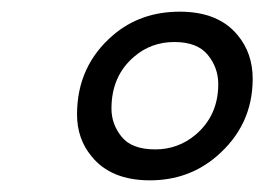

<svg xmlns="http://www.w3.org/2000/svg" viewBox="-20 -768 453 329"><path d="M237 -459Q170 -459 137 -500Q112 -530 112 -572Q112 -655 174 -708Q221 -748 288 -748Q354 -748 387 -708Q413 -677 413 -633Q413 -553 351 -500Q303 -459 237 -459ZM246 -512Q285 -512 315 -537Q354 -570 354 -624Q354 -652 336 -674Q318 -696 279 -696Q239 -696 210 -671Q171 -638 171 -582Q171 -555 188.5 -533.5Q206 -512 246 -512Z"/></svg>

Font: YamahaIndonesia935. App
Style: Italic
Weight: 400
Italic angle: -10°
Designer: Dalton Maag Ltd
Foundry: Dalton Maag Ltd
Version: Version 1.002; January 01, 2024; Regular/Italic